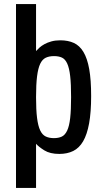

<svg xmlns="http://www.w3.org/2000/svg" viewBox="-20 -750 506 948"><path d="M59 178V-730H158V-498Q165 -506 175 -515Q185 -524 199.5 -532Q214 -540 233.5 -545.5Q253 -551 278 -551Q316 -551 344.5 -538Q373 -525 392 -493.5Q411 -462 420.5 -409Q430 -356 430 -276Q430 -196 420 -141Q410 -86 390.5 -52.5Q371 -19 341.5 -4.5Q312 10 273 10Q227 10 199 -7.5Q171 -25 158 -40V178ZM158 -270Q158 -207 163 -167.5Q168 -128 178.5 -106Q189 -84 206 -76Q223 -68 246 -68Q269 -68 285 -75.5Q301 -83 311.5 -105Q322 -127 326.5 -167Q331 -207 331 -271Q331 -335 326.5 -374.5Q322 -414 312 -436Q302 -458 286 -465.5Q270 -473 247 -473Q223 -473 206 -465Q189 -457 178.5 -435Q168 -413 163 -373Q158 -333 158 -270Z"/></svg>

Font: Medium
Style: Regular
Weight: 500
Designer: Fernando Haro
Foundry: deFharo
Version: Version 1.787